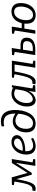

<svg xmlns="http://www.w3.org/2000/svg" viewBox="1697 -2550 825 4333"><g transform="rotate(-90 2109.5 -383.5)"><path d="M-37 0 -21 -67Q-9 -64 4 -64Q45 -64 71.5 -92.5Q98 -121 116.5 -175Q135 -229 149 -303.5Q163 -378 180 -469L97 -485L104 -527L274 -531L373 -174L597 -527L687 -531L611 -61L688 -45L681 -1L532 3L601 -438L375 -81L334 -78L234 -428Q209 -287 183 -189.5Q157 -92 119 -41.5Q81 9 21 9Q-4 9 -37 0Z M975 9Q922 9 879.5 -13Q837 -35 812.5 -81.5Q788 -128 788 -202Q788 -265 807 -325Q826 -385 863 -432.5Q900 -480 952 -508.5Q1004 -537 1070 -537Q1144 -537 1185 -503Q1226 -469 1226 -415Q1226 -370 1197.5 -335Q1169 -300 1120.5 -276Q1072 -252 1013 -239.5Q954 -227 892 -227Q876 -227 864 -228Q864 -216 864 -203Q864 -123 898.5 -86Q933 -49 991 -49Q1062 -49 1145 -96L1165 -51Q1068 9 975 9ZM1059 -479Q1011 -479 973 -451.5Q935 -424 909.5 -380Q884 -336 873 -284Q890 -283 909 -283Q951 -283 993.5 -291Q1036 -299 1071.5 -315Q1107 -331 1128.5 -354.5Q1150 -378 1150 -408Q1150 -439 1126 -459Q1102 -479 1059 -479Z M1484 8Q1429 8 1385 -13Q1341 -34 1315 -81Q1289 -128 1289 -207Q1289 -289 1319.5 -357.5Q1350 -426 1406 -467Q1462 -508 1539 -508Q1583 -508 1628 -493Q1673 -478 1713 -446Q1713 -449 1713 -453Q1713 -581 1667.5 -646.5Q1622 -712 1518 -712Q1498 -712 1475.5 -709.5Q1453 -707 1428 -700L1423 -760Q1484 -776 1539 -776Q1663 -776 1728.5 -694Q1794 -612 1794 -453Q1794 -371 1776.5 -289Q1759 -207 1722 -140Q1685 -73 1626 -32.5Q1567 8 1484 8ZM1369 -211Q1369 -127 1402 -89.5Q1435 -52 1493 -52Q1547 -52 1585.5 -80Q1624 -108 1650 -155.5Q1676 -203 1690.5 -261.5Q1705 -320 1710 -380Q1676 -413 1635.5 -430.5Q1595 -448 1555 -448Q1499 -448 1457 -417.5Q1415 -387 1392 -333.5Q1369 -280 1369 -211Z M2012 9Q1974 9 1942 -11.5Q1910 -32 1891 -75.5Q1872 -119 1872 -187Q1872 -259 1894 -322.5Q1916 -386 1955.5 -434.5Q1995 -483 2048 -510Q2101 -537 2164 -537Q2195 -537 2228.5 -529Q2262 -521 2297 -502L2310 -528H2354L2280 -65L2357 -46L2350 -1L2200 4L2225 -154Q2184 -71 2124.5 -31Q2065 9 2012 9ZM2040 -56Q2077 -56 2118.5 -85Q2160 -114 2194.5 -173.5Q2229 -233 2243 -324L2263 -447Q2212 -476 2162 -476Q2101 -476 2053.5 -437Q2006 -398 1979 -334Q1952 -270 1952 -195Q1952 -122 1977 -89Q2002 -56 2040 -56Z M2372 0 2388 -66Q2401 -64 2412 -64Q2467 -64 2500.5 -114.5Q2534 -165 2556.5 -255.5Q2579 -346 2601 -468L2519 -485L2526 -528H2907L2834 -60L2909 -43L2903 0L2748 2L2820 -467H2663Q2637 -315 2607.5 -208.5Q2578 -102 2535.5 -46.5Q2493 9 2429 9Q2403 9 2372 0Z M3426 -199Q3426 -140 3404 -101.5Q3382 -63 3345 -41Q3308 -19 3263.5 -9.5Q3219 0 3175 0H3033L3104 -463L3029 -482L3036 -525L3193 -531L3162 -333H3263Q3304 -333 3341.5 -321.5Q3379 -310 3402.5 -280.5Q3426 -251 3426 -199ZM3243 -277H3154L3120 -56H3182Q3269 -56 3308 -92.5Q3347 -129 3347 -193Q3347 -238 3320.5 -257.5Q3294 -277 3243 -277Z M3514 2 3588 -463 3512 -482 3519 -525 3676 -531 3640 -306H3753Q3768 -369 3802.5 -421.5Q3837 -474 3891.5 -505.5Q3946 -537 4020 -537Q4104 -537 4155.5 -486Q4207 -435 4207 -323Q4207 -261 4190 -202Q4173 -143 4138 -95Q4103 -47 4050.5 -19Q3998 9 3929 9Q3846 9 3793.5 -41.5Q3741 -92 3741 -206Q3741 -226 3743 -246H3631L3592 1ZM4009 -477Q3961 -477 3925.5 -452Q3890 -427 3866.5 -386.5Q3843 -346 3832 -298.5Q3821 -251 3821 -206Q3821 -130 3850.5 -90.5Q3880 -51 3939 -51Q3986 -51 4021.5 -76Q4057 -101 4080.5 -141.5Q4104 -182 4116 -229.5Q4128 -277 4128 -322Q4128 -477 4009 -477Z"/></g></svg>

Font: Bitter
Style: Italic
Weight: 400
Italic angle: -9°
Designer: Sol Matas, and Bitter project Authors
Foundry: Sol Matas
Version: Version 2.001